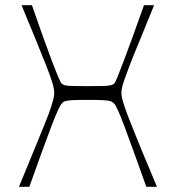

<svg xmlns="http://www.w3.org/2000/svg" viewBox="-20 -720 677 740"><path d="M53 0Q89 -87 113.5 -147Q138 -207 153.5 -245Q169 -283 176 -305Q183 -327 186 -339.5Q189 -352 189 -361Q189 -370 187 -380.5Q185 -391 179 -410Q173 -429 159.5 -463.5Q146 -498 122.5 -555.5Q99 -613 63 -700H103Q151 -562 179.5 -486.5Q208 -411 216 -400Q220 -394 230 -391.5Q240 -389 261 -388.5Q282 -388 319 -388Q356 -388 376.5 -388.5Q397 -389 407 -391.5Q417 -394 422 -400Q429 -411 457.5 -486.5Q486 -562 535 -700H574Q539 -613 515 -555.5Q491 -498 478 -463.5Q465 -429 458.5 -410Q452 -391 450 -380.5Q448 -370 448 -361Q448 -352 451 -339.5Q454 -327 461.5 -305Q469 -283 484 -245Q499 -207 523.5 -147Q548 -87 585 0H544Q488 -157 459 -234.5Q430 -312 419 -322Q413 -328 404.5 -330.5Q396 -333 376.5 -334Q357 -335 319 -335Q280 -335 260.5 -334Q241 -333 232.5 -330.5Q224 -328 219 -322Q208 -312 178.5 -234.5Q149 -157 93 0Z"/></svg>

Font: Ojuju Light
Style: Regular
Weight: 300
Designer: Chisaokwu Joboson, Mirko Velimirovic
Foundry: Udi Foundry
Version: Version 1.000